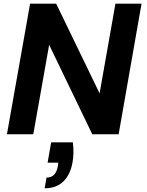

<svg xmlns="http://www.w3.org/2000/svg" viewBox="-20 -719 787 1028"><path d="M253.9 43H370.1Q377.4 101.1 368.2 150.9Q356.4 216.8 318.8 252.9Q281.2 289.1 219.2 289.1L229 231.9Q254.4 231.9 269.3 216.8Q284.2 201.7 290 169.9L292 151.9H234.9ZM598.1 -699.2H737.8L615.2 0H474.1L243.2 -479L158.2 0H17.1L141.1 -699.2H280.8L513.2 -219.2Z"/></svg>

Font: SVN-Poppins SemiBold
Style: Italic
Weight: 600
Italic angle: -10°
Designer: Ninad Kale (Devanagari), Jonny Pinhorn (Latin)
Foundry: Indian Type Foundry
Version: Version 3.002 2017